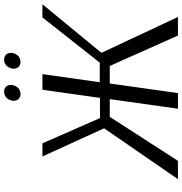

<svg xmlns="http://www.w3.org/2000/svg" viewBox="4 -878 874 921"><g transform="rotate(-90 440.5 -417.0)"><path d="M434 -824Q447 -834 462 -834Q476 -834 486 -824Q494 -816 494 -801Q494 -781 478 -765Q465 -755 451 -755Q436 -755 426 -765Q418 -775 418 -788Q418 -808 434 -824ZM588 -824Q601 -834 615 -834Q630 -834 640 -824Q648 -814 648 -801Q648 -781 632 -765Q619 -755 604 -755Q590 -755 580 -765Q572 -775 572 -788Q572 -808 588 -824ZM507 -375H601L818 -650H881L648 -367L820 0H731L585 -327H501L455 0H380L426 -327H341L130 0H42L286 -354L151 -650H214L335 -374H432L471 -650H546Z"/></g></svg>

Font: Arsenal
Style: Italic
Weight: 400
Italic angle: -9.10001°
Designer: Andrij Shevchenko
Foundry: Stairsfor
Version: Version 2.001;PS 002.001;hotconv 1.0.88;makeotf.lib2.5.64775